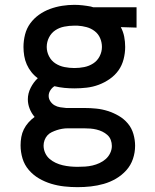

<svg xmlns="http://www.w3.org/2000/svg" viewBox="-20 -550 640 793"><path d="M300 223Q300 223 300 223Q300 223 300 223Q273 223 245.5 220Q218 217 191.5 209Q165 201 141 187Q117 173 99 152Q81 131 73 104.5Q65 78 65 50Q65 33 68 16Q71 -1 78.5 -16Q86 -31 97.5 -44Q109 -57 123 -67Q110 -82 102.5 -101Q95 -120 95 -140Q95 -164 106.5 -187Q118 -210 136 -227Q121 -238 109.5 -252.5Q98 -267 90.5 -284Q83 -301 80 -319.5Q77 -338 77 -356Q77 -382 83.5 -407.5Q90 -433 105 -453.5Q120 -474 141 -489Q162 -504 186.5 -513Q211 -522 236.5 -526Q262 -530 287 -530Q304 -530 321.5 -528Q339 -526 355 -523L365 -520H544V-436L479 -438Q489 -419 493 -398.5Q497 -378 497 -356Q497 -331 490.5 -305.5Q484 -280 469.5 -259.5Q455 -239 433.5 -224Q412 -209 388 -200Q364 -191 338.5 -188Q313 -185 287 -185Q267 -185 246 -187Q225 -189 205 -194Q195 -188 188 -177Q181 -166 181 -154Q181 -142 188 -131.5Q195 -121 205.5 -115Q216 -109 228.5 -107Q241 -105 253 -104Q255 -104 256.5 -104Q258 -104 260 -104Q263 -104 266 -104Q269 -104 272 -104H328Q353 -104 377.5 -101.5Q402 -99 425.5 -91.5Q449 -84 470.5 -71.5Q492 -59 508 -40Q524 -21 531 3.5Q538 28 538 52Q538 80 529 106.5Q520 133 501.5 153.5Q483 174 459 188Q435 202 408.5 209.5Q382 217 355 220Q328 223 300 223ZM287 -269Q308 -269 328 -273Q348 -277 365 -288Q382 -299 391.5 -317.5Q401 -336 401 -356Q401 -375 393.5 -392.5Q386 -410 371 -421.5Q356 -433 337.5 -438Q319 -443 300 -444H287Q287 -444 286.5 -444Q286 -444 286 -444Q266 -444 245.5 -440Q225 -436 208.5 -425Q192 -414 182.5 -395.5Q173 -377 173 -356Q173 -336 182.5 -317.5Q192 -299 209 -288Q226 -277 246.5 -273Q267 -269 287 -269ZM300 139Q316 139 331.5 138Q347 137 362 133.5Q377 130 391 123.5Q405 117 416.5 107Q428 97 435 82.5Q442 68 442 53Q442 40 437.5 28Q433 16 423.5 7.5Q414 -1 402.5 -6.5Q391 -12 378.5 -15Q366 -18 353.5 -19Q341 -20 328 -20H272Q269 -20 265.5 -20Q262 -20 259 -20Q248 -20 236.5 -18Q225 -16 214.5 -12.5Q204 -9 193.5 -4Q183 1 175.5 9.5Q168 18 164 29Q160 40 160 51Q160 67 166.5 81.5Q173 96 184.5 106Q196 116 210 122.5Q224 129 239 132.5Q254 136 269.5 137.5Q285 139 300 139Z"/></svg>

Font: Zed Mono Medium Extended
Style: Regular
Weight: 500
Width: 7
Monospace: yes
Designer: Belleve Invis
Foundry: Belleve Invis
Version: Version 1.0.0; ttfautohint (v1.8.4)